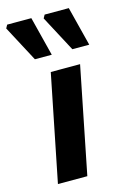

<svg xmlns="http://www.w3.org/2000/svg" viewBox="-145 -809 574 865"><g transform="rotate(-15 142.0 -376.5)"><path d="M14.2 0 113.7 -496H250.4L151.3 0ZM59.5 -570 -29.4 -737.4 -20.8 -753H91.9L138.2 -570ZM234.2 -570 145.3 -737.4 153.9 -753H266.6L313 -570Z"/></g></svg>

Font: Source Sans 3
Style: Italic
Weight: 200
Italic angle: -11°
Designer: Paul D. Hunt
Foundry: Adobe
Version: Version 3.046;hotconv 1.0.118;makeotfexe 2.5.65603